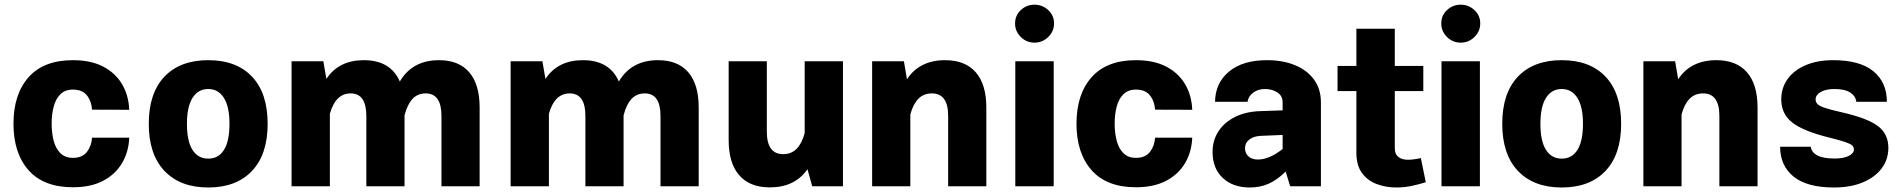

<svg xmlns="http://www.w3.org/2000/svg" viewBox="-20 -810 8274 835"><path d="M297.4 -548.3Q375 -548.3 428.5 -520.5Q481.9 -492.7 510.7 -444.1Q539.6 -395.5 542 -332.5L380.4 -333Q377.9 -370.1 357.9 -395.3Q337.9 -420.4 297.4 -420.4Q263.2 -420.4 242.7 -400.1Q222.2 -379.9 213.4 -346.2Q204.6 -312.5 204.6 -272.9Q204.6 -232.9 213.1 -199Q221.7 -165 242.2 -144.3Q262.7 -123.5 297.4 -123.5Q337.9 -123.5 357.9 -149.2Q377.9 -174.8 380.4 -211.4H542Q539.6 -149.4 510.7 -100.6Q481.9 -51.8 428.5 -23.7Q375 4.4 297.4 4.4Q169.9 4.4 104.2 -69.8Q38.6 -144 38.6 -272Q38.6 -399.9 104.2 -474.1Q169.9 -548.3 297.4 -548.3Z M885.7 -548.3Q1008.3 -548.3 1076.2 -476.6Q1144 -404.8 1144 -271.5Q1144 -138.7 1075.9 -66.7Q1007.8 5.4 885.7 5.4Q763.7 5.4 695.3 -66.7Q627 -138.7 627 -271.5Q627 -404.8 695.1 -476.6Q763.2 -548.3 885.7 -548.3ZM885.7 -422.9Q841.8 -422.9 817.4 -384.5Q793 -346.2 793 -271.5Q793 -196.3 817.1 -158.2Q841.3 -120.1 885.7 -120.1Q930.2 -120.1 954.1 -158.2Q978 -196.3 978 -271.5Q978 -346.2 953.6 -384.5Q929.2 -422.9 885.7 -422.9Z M1248 -543.5H1386.2L1399.4 -466.8Q1453.1 -548.3 1562.5 -548.3Q1678.2 -548.3 1718.8 -455.6Q1773.4 -548.3 1889.2 -548.3Q1975.6 -548.3 2020.8 -495.6Q2065.9 -442.9 2065.9 -342.8V0H1899.9V-305.7Q1899.9 -403.8 1831.5 -403.8Q1796.4 -403.8 1774.2 -380.1Q1752 -356.4 1739.7 -310.1H1739.3V0H1573.2V-305.7Q1573.2 -403.8 1504.9 -403.8Q1439.5 -403.8 1414.6 -315.4V0H1248Z M2200.7 -543.5H2338.9L2352.1 -466.8Q2405.8 -548.3 2515.1 -548.3Q2630.9 -548.3 2671.4 -455.6Q2726.1 -548.3 2841.8 -548.3Q2928.2 -548.3 2973.4 -495.6Q3018.6 -442.9 3018.6 -342.8V0H2852.5V-305.7Q2852.5 -403.8 2784.2 -403.8Q2749 -403.8 2726.8 -380.1Q2704.6 -356.4 2692.4 -310.1H2691.9V0H2525.9V-305.7Q2525.9 -403.8 2457.5 -403.8Q2392.1 -403.8 2367.2 -315.4V0H2200.7Z M3148.9 -200.7V-543.5H3314.9V-237.8Q3314.9 -139.6 3385.7 -139.6Q3421.9 -139.6 3444.8 -163.3Q3467.8 -187 3479.5 -231.4V-543.5H3646V0H3512.2L3491.7 -74.2Q3437 4.9 3328.1 4.9Q3240.7 4.9 3194.8 -47.9Q3148.9 -100.6 3148.9 -200.7Z M3939 0H3772.9V-543.5H3911.1L3924.3 -465.3Q3979 -548.3 4090.3 -548.3Q4177.7 -548.3 4223.6 -495.6Q4269.5 -442.9 4269.5 -342.8V0H4103.5V-305.7Q4103.5 -403.8 4032.7 -403.8Q3996.6 -403.8 3973.6 -380.1Q3950.7 -356.4 3939 -312Z M4394.5 -708Q4394.5 -742.7 4419.4 -766.1Q4444.3 -789.6 4479 -789.6Q4513.7 -789.6 4538.8 -766.1Q4564 -742.7 4564 -708Q4564 -673.8 4538.8 -649.2Q4513.7 -624.5 4479 -624.5Q4444.3 -624.5 4419.4 -649.2Q4394.5 -673.8 4394.5 -708ZM4395.5 -543.5H4562.5V0H4395.5Z M4920.4 -548.3Q4998 -548.3 5051.5 -520.5Q5105 -492.7 5133.8 -444.1Q5162.6 -395.5 5165 -332.5L5003.4 -333Q5001 -370.1 4981 -395.3Q4960.9 -420.4 4920.4 -420.4Q4886.2 -420.4 4865.7 -400.1Q4845.2 -379.9 4836.4 -346.2Q4827.6 -312.5 4827.6 -272.9Q4827.6 -232.9 4836.2 -199Q4844.7 -165 4865.2 -144.3Q4885.7 -123.5 4920.4 -123.5Q4960.9 -123.5 4981 -149.2Q5001 -174.8 5003.4 -211.4H5165Q5162.6 -149.4 5133.8 -100.6Q5105 -51.8 5051.5 -23.7Q4998 4.4 4920.4 4.4Q4793 4.4 4727.3 -69.8Q4661.6 -144 4661.6 -272Q4661.6 -399.9 4727.3 -474.1Q4793 -548.3 4920.4 -548.3Z M5724.6 -364.7V0H5590.8L5571.3 -64Q5533.7 -26.9 5496.6 -10.7Q5459.5 5.4 5416 5.4Q5341.3 5.4 5297.4 -36.4Q5253.4 -78.1 5253.4 -148.9Q5253.4 -199.7 5279.1 -239Q5304.7 -278.3 5351.3 -301.5Q5397.9 -324.7 5460.4 -326.7L5558.1 -330.1V-364.7Q5558.1 -393.6 5534.9 -408.2Q5511.7 -422.9 5481.4 -422.9Q5451.2 -422.9 5430.2 -407.2Q5409.2 -391.6 5405.3 -367.2H5264.2Q5265.1 -449.2 5325 -498.8Q5384.8 -548.3 5490.2 -548.3Q5559.1 -548.3 5611.8 -526.6Q5664.6 -504.9 5694.6 -463.9Q5724.6 -422.9 5724.6 -364.7ZM5394.5 -166Q5394.5 -143.1 5409.7 -129.6Q5424.8 -116.2 5450.7 -116.2Q5500 -116.2 5558.1 -162.1V-223.1L5463.9 -219.2Q5431.6 -217.8 5413.1 -203.1Q5394.5 -188.5 5394.5 -166Z M6159.2 -122.6 6180.7 -17.6Q6151.9 -8.3 6119.1 -1.5Q6086.4 5.4 6053.2 5.4Q6006.3 5.4 5966.6 -9.8Q5926.8 -24.9 5902.8 -58.1Q5878.9 -91.3 5878.9 -145.5V-414.1H5796.9V-523.4H5878.9V-685.1H6045.9V-523.4H6169.9V-414.1H6045.9V-165Q6045.9 -139.6 6061.5 -127.4Q6077.1 -115.2 6103 -115.2Q6115.7 -115.2 6131.3 -117.4Q6147 -119.6 6159.2 -122.6Z M6248 -708Q6248 -742.7 6272.9 -766.1Q6297.9 -789.6 6332.5 -789.6Q6367.2 -789.6 6392.3 -766.1Q6417.5 -742.7 6417.5 -708Q6417.5 -673.8 6392.3 -649.2Q6367.2 -624.5 6332.5 -624.5Q6297.9 -624.5 6272.9 -649.2Q6248 -673.8 6248 -708ZM6249 -543.5H6416V0H6249Z M6772 -548.3Q6894.5 -548.3 6962.4 -476.6Q7030.3 -404.8 7030.3 -271.5Q7030.3 -138.7 6962.2 -66.7Q6894 5.4 6772 5.4Q6649.9 5.4 6581.5 -66.7Q6513.2 -138.7 6513.2 -271.5Q6513.2 -404.8 6581.3 -476.6Q6649.4 -548.3 6772 -548.3ZM6772 -422.9Q6728 -422.9 6703.6 -384.5Q6679.2 -346.2 6679.2 -271.5Q6679.2 -196.3 6703.4 -158.2Q6727.5 -120.1 6772 -120.1Q6816.4 -120.1 6840.3 -158.2Q6864.3 -196.3 6864.3 -271.5Q6864.3 -346.2 6839.8 -384.5Q6815.4 -422.9 6772 -422.9Z M7293 0H7127V-543.5H7265.1L7278.3 -465.3Q7333 -548.3 7444.3 -548.3Q7531.7 -548.3 7577.6 -495.6Q7623.5 -442.9 7623.5 -342.8V0H7457.5V-305.7Q7457.5 -403.8 7386.7 -403.8Q7350.6 -403.8 7327.6 -380.1Q7304.7 -356.4 7293 -312Z M7952.1 -548.3Q8068.8 -548.3 8127.4 -500Q8186 -451.7 8186 -367.2H8053.2Q8049.8 -392.6 8026.4 -407.7Q8002.9 -422.9 7958 -422.9Q7920.9 -422.9 7898.4 -409.9Q7876 -397 7876 -377.9Q7876 -365.7 7884.5 -357.2Q7893.1 -348.6 7917.2 -340.6Q7941.4 -332.5 7988.8 -321.8Q8101.1 -296.4 8146.7 -262Q8192.4 -227.5 8192.4 -167.5Q8192.4 -116.2 8163.1 -77.4Q8133.8 -38.6 8080.6 -16.6Q8027.3 5.4 7955.6 5.4Q7838.9 5.4 7780.3 -42Q7721.7 -89.4 7721.7 -171.9H7855Q7857.9 -147.9 7883.1 -134.3Q7908.2 -120.6 7958.5 -120.6Q7997.6 -120.6 8020 -131.8Q8042.5 -143.1 8042.5 -160.2Q8042.5 -170.4 8034.9 -177.5Q8027.3 -184.6 8004.6 -192.4Q7981.9 -200.2 7936.5 -211.4Q7821.8 -239.7 7774.2 -277.3Q7726.6 -314.9 7726.6 -377.4Q7726.6 -428.2 7754.6 -466.8Q7782.7 -505.4 7833.5 -526.9Q7884.3 -548.3 7952.1 -548.3Z"/></svg>

Font: Estedad-FD ExtraBold
Style: Regular
Weight: 800
Designer: Amin Abedi
Version: Version 7.3